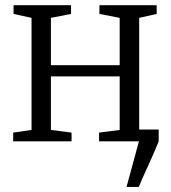

<svg xmlns="http://www.w3.org/2000/svg" viewBox="-20 -558 674 758"><path d="M479.5 180 528.5 0 503 -46.5H606.5V0Q594.5 30 581 60.2Q567.5 90.5 553.8 120.5Q540 150.5 528 180ZM32 0V-34.5L104.5 -45V-487.5L33.5 -503V-537.5H260.5V-503L181 -487.5V-300.5H452.5V-487.5L372.5 -503V-537.5H598.5V-503L529.5 -487.5V-45L601.5 -34.5V0H371V-34.5L452.5 -45V-256.5H181V-45L262.5 -34.5V0Z"/></svg>

Font: Merriweather 60pt Light
Style: Regular
Weight: 300
Version: Version 2.100